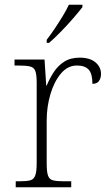

<svg xmlns="http://www.w3.org/2000/svg" viewBox="-20 -786 459 806"><path d="M46 0V-25H64Q92 -25 107 -29Q122 -33 128 -49.5Q134 -66 134 -101V-439Q134 -472 128.5 -487.5Q123 -503 106 -507Q89 -511 56 -511H41V-536H167L174 -427H176Q188 -456 205.5 -483Q223 -510 249.5 -527Q276 -544 315 -544Q357 -544 380.5 -524.5Q404 -505 404 -475Q404 -458 395.5 -446Q387 -434 368 -434Q368 -477 352 -494Q336 -511 303 -511Q264 -511 235.5 -477Q207 -443 191.5 -390Q176 -337 176 -280V-100Q176 -65 181.5 -49Q187 -33 202.5 -29Q218 -25 246 -25H279V0ZM176 -619Q191 -638 208.5 -664Q226 -690 242.5 -717Q259 -744 269 -766H326V-756Q313 -739 288 -710Q263 -681 235 -652.5Q207 -624 186 -606H176Z"/></svg>

Font: Noto Serif Malayalam ExtraLight
Style: Regular
Weight: 200
Designer: Indian type Foundry, Jelle Bosma, Monotype Design Team
Foundry: Monotype Imaging Inc.
Version: Version 2.104; ttfautohint (v1.8.4.7-5d5b)